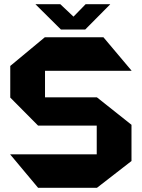

<svg xmlns="http://www.w3.org/2000/svg" viewBox="-20 -897 677 917"><path d="M195 -559V-719H474L608 -560V-559ZM162 0 29 -159V-160H442V0ZM162 -297 29 -431V-432H442V-297ZM29 -432V-582L194 -719H195V-432ZM442 0V-432H443L608 -301V-128L443 0ZM271 -756 150 -876V-877H268L374 -777ZM271 -756 389 -877H506V-876L387 -756Z"/></svg>

Font: Foldit
Style: Bold
Weight: 700
Version: Version 1.003